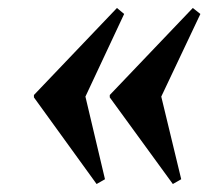

<svg xmlns="http://www.w3.org/2000/svg" viewBox="-20 -596 535 481"><path d="M273 -576 291 -561 194 -354 243 -147 222 -135 65 -352V-358ZM463 -576 482 -561 384 -354 434 -147 413 -135 255 -352V-358Z"/></svg>

Font: Platypi Medium
Style: Italic
Weight: 500
Italic angle: -13°
Designer: David Sargent
Foundry: Bolt Cutter Type
Version: Version 1.200; ttfautohint (v1.8.4.7-5d5b)